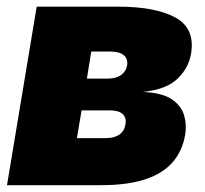

<svg xmlns="http://www.w3.org/2000/svg" viewBox="-20 -542 600 562"><path d="M0.5 0 87.4 -522.5H325.7Q435.5 -522.5 493.7 -490.5Q551.8 -458.5 539.1 -384.3Q532.2 -342.8 499.3 -311.3Q466.3 -279.8 397.9 -272.9Q454.6 -270.5 482.7 -251.5Q510.7 -232.4 518.8 -204.8Q526.9 -177.2 522 -147.5Q513.7 -99.6 484.9 -66.7Q456.1 -33.7 404.3 -16.8Q352.5 0 275.9 0ZM205.1 -137.7H290Q314 -137.7 328.9 -147.7Q343.8 -157.7 347.2 -177.7Q350.6 -197.8 338.9 -208.3Q327.1 -218.8 303.2 -218.8H218.8ZM234.4 -312H296.9Q319.8 -312 334.5 -322.5Q349.1 -333 352.1 -351.1Q355 -370.1 342 -380.6Q329.1 -391.1 303.7 -391.1H247.1Z"/></svg>

Font: Inter 28pt Black
Style: Italic
Weight: 900
Italic angle: -9.3988°
Designer: Rasmus Andersson
Foundry: rsms
Version: Version 4.001;git-66647c0bb